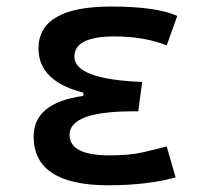

<svg xmlns="http://www.w3.org/2000/svg" viewBox="-20 -547 626 577"><path d="M305.7 9.8Q81.1 9.8 81.1 -136.7Q81.1 -238.3 230.5 -258.8V-268.6Q95.7 -302.7 95.7 -401.4Q95.7 -527.3 313.5 -527.3Q451.7 -527.3 512.7 -499L481 -410.6Q413.6 -437.5 324.2 -437.5Q203.6 -437.5 203.6 -377Q203.6 -308.6 407.2 -300.8L395.5 -212.4H379.9Q189 -212.4 189 -141.6Q189 -80.1 309.6 -80.1Q370.1 -80.1 409.9 -89.4Q449.7 -98.6 481 -106.9L507.8 -13.7Q468.8 -2.9 417.7 3.4Q366.7 9.8 305.7 9.8Z"/></svg>

Font: CaskaydiaCove NFP
Style: Regular
Weight: 400
Designer: Aaron Bell
Foundry: Saja Typeworks
Version: Version 2111.001; VTT 6.35;Nerd Fonts 3.1.1